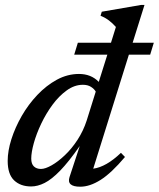

<svg xmlns="http://www.w3.org/2000/svg" viewBox="-20 -730 630 762"><path d="M274.5 -513 289 -560.5H420.5L440 -623Q427 -637.5 413.2 -648.2Q399.5 -659 379 -667.5L384 -683.5L540.5 -710.5H553.5L506.5 -560.5H590.5L576 -513H491.5L350 -60.5Q401.5 -67.5 460 -123.5L476 -107Q422 -43 379.2 -16Q336.5 11 298.5 11Q243.5 11 256 -27.5L296.5 -150.5Q252.5 -87.5 218.8 -52.8Q185 -18 157.2 -4Q129.5 10 103.5 10Q61.5 10 36 -14.2Q10.5 -38.5 10.5 -91.5Q10.5 -131 25.2 -177.5Q40 -224 66.2 -269.8Q92.5 -315.5 128.2 -353.2Q164 -391 206 -413.8Q248 -436.5 293.5 -436.5Q341.5 -436.5 372 -405L406 -513ZM104 -100.5Q104 -79.5 114.5 -69.5Q125 -59.5 142.5 -59.5Q159.5 -59.5 184.8 -73.8Q210 -88 237.2 -113.8Q264.5 -139.5 287.5 -174.8Q310.5 -210 324 -251.5L360 -366.5Q354 -377 341.2 -385.2Q328.5 -393.5 309 -393.5Q275.5 -393.5 244.8 -371.2Q214 -349 188.2 -314Q162.5 -279 143.5 -239Q124.5 -199 114.2 -162Q104 -125 104 -100.5Z"/></svg>

Font: Newsreader Text Medium
Style: Italic
Weight: 500
Italic angle: -17°
Designer: Hugues Gentile
Foundry: Production Type
Version: Version 1.001